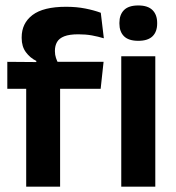

<svg xmlns="http://www.w3.org/2000/svg" viewBox="-20 -702 661 722"><path d="M228.5 -676.5Q267.5 -676.5 300.5 -670Q333.5 -663.5 359 -654L370.5 -558Q349 -564.5 325.8 -568.8Q302.5 -573 274.5 -573Q241 -573 221.8 -565.5Q202.5 -558 194.5 -544Q186.5 -530 186.5 -511V-509.5Q186.5 -496 190.5 -484Q194.5 -472 200 -462.5L116.5 -459.5V-473Q93.5 -484 77.5 -505.5Q61.5 -527 61.5 -559V-561.5Q61.5 -614.5 102.2 -645.5Q143 -676.5 228.5 -676.5ZM78.5 0V-433H206V0ZM7.5 -368V-469.5L131.5 -468.5L181.5 -469.5H369.5L358.5 -368ZM436 0V-490.5H564V0ZM500 -548.5Q463.5 -548.5 446.2 -565.8Q429 -583 429 -613.5V-616Q429 -646.5 446.2 -664Q463.5 -681.5 500 -681.5Q536 -681.5 553.5 -664Q571 -646.5 571 -616V-613.5Q571 -582.5 553.5 -565.5Q536 -548.5 500 -548.5Z"/></svg>

Font: Anek Bangla SemiBold
Style: Regular
Weight: 600
Designer: Sulekha Rajkumar (Bangla), Yesha Goshar (Latin)
Foundry: Ek Type
Version: Version 1.003